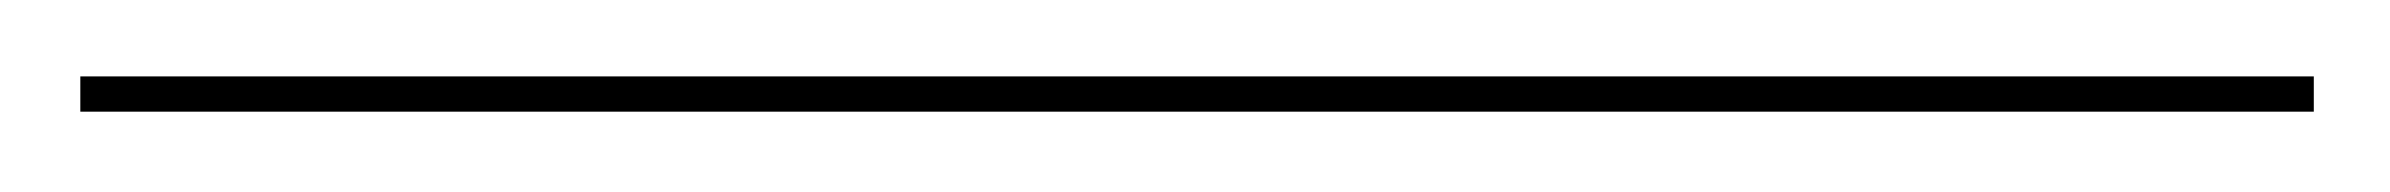

<svg xmlns="http://www.w3.org/2000/svg" viewBox="-26 126 610 49"><path d="M-5.5 145.5H564.5V154.5H-5.5Z"/></svg>

Font: Bodoni* 24pt Fatface
Style: Regular
Weight: 900
Version: Version 2.3